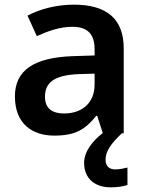

<svg xmlns="http://www.w3.org/2000/svg" viewBox="-20 -572 628 824"><path d="M433 113C433 76 458 43 503 0H511V-364C511 -492 437 -552 297 -552C222 -552 151 -533 98 -505L138 -417C187 -439 237 -457 291 -457C351 -457 386 -430 386 -361V-334L292 -331C125 -325 44 -270 44 -158C44 -43 116 10 213 10C303 10 346 -16 393 -75H397L421 -1C378 32 341 78 341 127C341 191 383 232 456 232C486 232 507 228 527 222V147C515 150 495 155 474 155C449 155 433 141 433 113ZM320 -254 386 -256V-210C386 -127 329 -85 255 -85C206 -85 173 -105 173 -157C173 -215 209 -250 320 -254Z"/></svg>

Font: Noto Sans Bengali SemiBold
Style: Regular
Weight: 600
Designer: Jelle Bosma - Monotype Design Team
Foundry: Monotype Imaging Inc.
Version: Version 2.003